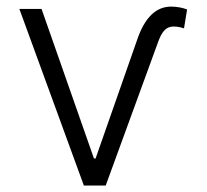

<svg xmlns="http://www.w3.org/2000/svg" viewBox="-20 -573 638 593"><path d="M39.8 -545.5 239 0H306.5L468.4 -443.5C479.4 -473.7 491.8 -491.1 516 -491.1C530.5 -491.1 541.2 -487.6 548.3 -485.4L557.9 -543.7C545.5 -548.7 527.3 -552.6 508.9 -552.6C462.7 -552.6 426.8 -520.6 402.3 -446.4L275.2 -83.5H270.2L108.3 -545.5Z"/></svg>

Font: Karasuma Gothic
Style: Light
Weight: 300
Designer: Rasmus Andersson / Ryoko Nishizuka
Foundry: rsms
Version: Version 1.00